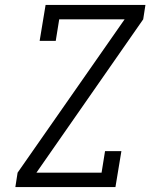

<svg xmlns="http://www.w3.org/2000/svg" viewBox="-20 -755 640 775"><path d="M42 0 51 -58 483 -677H219L205 -590H140L164 -735H567L558 -677L127 -58H390L404 -145H470L446 0Z"/></svg>

Font: Iosevka Slab LtExObl
Style: Regular
Weight: 300
Width: 7
Italic angle: -9°
Monospace: yes
Designer: Belleve Invis
Foundry: Belleve Invis
Version: Version 11.1.0; ttfautohint (v1.8.3)